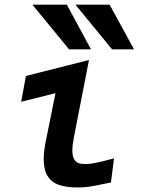

<svg xmlns="http://www.w3.org/2000/svg" viewBox="-20 -820 640 848"><path d="M123 -799.5H275L382 -602H285ZM313 -799.5H464L572 -602H475ZM173 -117Q173 -150 182 -195L225 -408.5L73.5 -370.5L94.5 -484.5L373 -555L305.5 -209Q299.5 -177.5 299.5 -157Q299.5 -128.5 308.5 -115Q317.5 -101.5 329.5 -98.5Q341.5 -95.5 359 -95.5Q379 -95.5 408.8 -102Q438.5 -108.5 483.5 -120.5L470 -14L437.5 -7.5Q398 1 374.5 4.5Q351 8 323 8Q273.5 8 240.8 -3.2Q208 -14.5 190.5 -42Q173 -69.5 173 -117Z"/></svg>

Font: JuliaMono
Style: Bold Italic
Weight: 700
Italic angle: -9°
Monospace: yes
Designer: cormullion
Foundry: corm
Version: Version 0.057; ttfautohint (v1.8.4)